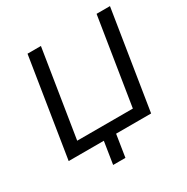

<svg xmlns="http://www.w3.org/2000/svg" viewBox="-191 -869 1160 1192"><g transform="rotate(-30 389.0 -273.0)"><path d="M281 159 306 0H54L166 -705H262L163 -83H562L661 -705H757L645 0H394L369 159Z"/></g></svg>

Font: Nunito Sans 10pt Medium
Style: Italic
Weight: 500
Italic angle: -9°
Designer: Vernon Adams
Foundry: Vernon Adams
Version: Version 3.101;gftools[0.9.27]